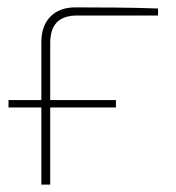

<svg xmlns="http://www.w3.org/2000/svg" viewBox="-20 -500 478 520"><path d="M3 -209V-229H294V-209ZM184 -480Q241 -480 295.5 -479.5Q350 -479 408 -477V-458H189Q152 -458 134 -439.5Q116 -421 116 -383V0H92V-386Q92 -430 116.5 -455Q141 -480 184 -480Z"/></svg>

Font: Exo 2 Thin
Style: Regular
Weight: 250
Designer: Natanael Gama
Foundry: Natanael Gama
Version: Version 2.010